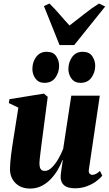

<svg xmlns="http://www.w3.org/2000/svg" viewBox="-20 -1056 616 1088"><path d="M150.5 12.5Q115 12.5 89.5 -2Q64 -16.5 50.2 -41.5Q36.5 -66.5 36.5 -97.5Q36.5 -113.5 38.2 -133.5Q40 -153.5 42.5 -175.8Q45 -198 48.5 -220.2Q52 -242.5 55 -262.5L84 -446L30 -472L33.5 -494L228.5 -525.5L250.5 -507.5L221.5 -286Q218.5 -265 215.5 -241Q212.5 -217 209.8 -194.8Q207 -172.5 205.2 -156Q203.5 -139.5 203.5 -132.5Q203.5 -118 206 -108.2Q208.5 -98.5 215 -93Q221.5 -87.5 234 -87.5Q254.5 -87.5 274.2 -107.2Q294 -127 310.8 -156Q327.5 -185 338 -212.5L384 -514H545.5L483.5 -94.5Q481.5 -78.5 488.2 -71.8Q495 -65 502.5 -65Q512 -65 523.5 -70.5Q535 -76 546.5 -87.5L559.5 -60.5Q545 -42.5 521.5 -26Q498 -9.5 468.2 0.8Q438.5 11 405 11Q364 11 344.2 -5.2Q324.5 -21.5 323.5 -51Q323.5 -56.5 324.5 -67.2Q325.5 -78 327.5 -91.5Q329.5 -105 331.8 -120.2Q334 -135.5 336 -149.5H334Q323 -120 305.8 -91.2Q288.5 -62.5 265.5 -39Q242.5 -15.5 213.8 -1.5Q185 12.5 150.5 12.5ZM231.5 -586.5Q199 -586.5 181.2 -610.5Q163.5 -634.5 163.5 -665Q163.5 -704.5 185 -733.5Q206.5 -762.5 244.5 -762.5Q282 -762.5 298.5 -737.5Q315 -712.5 315 -683.5Q315 -646 294 -616.2Q273 -586.5 231.5 -586.5ZM436 -586.5Q403 -586.5 385.2 -610.5Q367.5 -634.5 367.5 -665Q368 -704.5 389.2 -733.5Q410.5 -762.5 448.5 -762.5Q486 -762.5 502.8 -737.5Q519.5 -712.5 519.5 -683.5Q519.5 -646 498.2 -616.2Q477 -586.5 436 -586.5ZM317.5 -800.5 229 -1021.5 260 -1036Q288.5 -1009 317.2 -975.2Q346 -941.5 374 -911.5Q417 -944 457.8 -976.8Q498.5 -1009.5 541 -1036L576 -1019L400.5 -800.5Z"/></svg>

Font: Merriweather 120pt Black
Style: Italic
Weight: 900
Italic angle: -7.8°
Version: Version 2.101